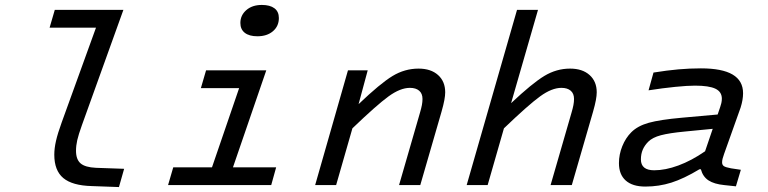

<svg xmlns="http://www.w3.org/2000/svg" viewBox="-20 -750 3110 778"><path d="M200 -123Q200 -149 207 -179.5Q214 -210 230 -254L369 -638H181L202 -710H480L312 -243Q298 -204 293 -182Q288 -160 288 -139Q288 -104 306.5 -88Q325 -72 369 -70L483 -66L462 8L352 4Q273 2 236.5 -28.5Q200 -59 200 -123Z M1110 -677Q1110 -644 1086 -623.5Q1062 -603 1023 -603Q990 -603 972 -617Q954 -631 954 -657Q954 -688 978 -709Q1002 -730 1041 -730Q1074 -730 1092 -716.5Q1110 -703 1110 -677ZM661 0 682 -72H839L949 -393H794L815 -465H1059L924 -72H1099L1079 0Z M1390 -465H1470L1433 -328Q1521 -412 1570.5 -442Q1620 -472 1676 -472Q1726 -472 1755 -446Q1784 -420 1784 -376Q1784 -363 1780.5 -344Q1777 -325 1769 -297L1683 0H1597L1682 -294Q1687 -311 1689.5 -324Q1692 -337 1692 -349Q1692 -371 1678.5 -382.5Q1665 -394 1641 -394Q1602 -394 1554.5 -359.5Q1507 -325 1408 -230L1342 0H1257Z M2075 -710H2160L2051 -332Q2137 -413 2186 -442.5Q2235 -472 2290 -472Q2340 -472 2369 -446Q2398 -420 2398 -376Q2398 -363 2394.5 -344Q2391 -325 2383 -297L2297 0H2211L2296 -294Q2301 -311 2303.5 -324Q2306 -337 2306 -349Q2306 -371 2292.5 -382.5Q2279 -394 2255 -394Q2216 -394 2168.5 -359.5Q2121 -325 2022 -230L1956 0H1871Z M2981 -314 2914 -126Q2910 -115 2908 -107Q2906 -99 2906 -92Q2906 -82 2913 -77Q2920 -72 2942 -68L2982 -62L2962 5L2915 0Q2874 -4 2851 -19Q2828 -34 2820 -64H2814Q2751 -26 2700.5 -10Q2650 6 2595 6Q2543 6 2515.5 -18.5Q2488 -43 2488 -89Q2488 -124 2501.5 -157.5Q2515 -191 2538 -214Q2564 -240 2609 -252.5Q2654 -265 2743 -273L2888 -286Q2901 -323 2903 -332.5Q2905 -342 2905 -350Q2905 -378 2879 -390.5Q2853 -403 2796 -403Q2766 -403 2716 -398Q2666 -393 2608 -384L2628 -456Q2684 -465 2729.5 -469Q2775 -473 2820 -473Q2906 -473 2948.5 -448Q2991 -423 2991 -372Q2991 -359 2988.5 -344.5Q2986 -330 2981 -314ZM2577 -104Q2577 -82 2590.5 -71Q2604 -60 2631 -60Q2676 -60 2729 -79.5Q2782 -99 2837 -137L2868 -228L2755 -217Q2692 -211 2658 -202Q2624 -193 2607 -176Q2592 -161 2584.5 -143.5Q2577 -126 2577 -104Z"/></svg>

Font: Intel One Mono
Style: Italic
Weight: 400
Italic angle: -16°
Monospace: yes
Designer: Fred Shallcrass
Foundry: Frere-Jones Type LLC
Version: Version 1.400;hotconv 1.1.0;makeotfexe 2.6.0;FJTRelease1.4